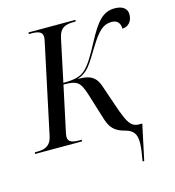

<svg xmlns="http://www.w3.org/2000/svg" viewBox="-152 -830 1049 1151"><g transform="rotate(-15 372.0 -255.0)"><path d="M590 210H600L647 -10H627C574 -10 557 -54 531 -122L473 -291C449 -361 400 -368 342 -368C409 -392 427 -429 488 -528C542 -616 575 -646 626 -646C668 -646 679 -617 679 -590C715 -591 742 -618 742 -662C742 -696 718 -720 665 -720C592 -720 551 -672 490 -557C448 -478 420 -431 388 -403C364 -382 334 -368 253 -368L309 -632C322 -695 361 -704 406 -704H419L421 -714H130L128 -704H141C183 -704 213 -698 213 -664C213 -658 211 -644 209 -636L91 -82C78 -19 38 -10 -7 -10H-20L-21 0H270L272 -10H259C217 -10 187 -16 187 -50C187 -56 189 -70 191 -78L251 -358C336 -358 352 -344 378 -268L432 -94C450 -39 474 -12 535 4C588 17 604 47 604 95C604 126 598 164 590 210Z"/></g></svg>

Font: Noto Serif Display
Style: Italic
Weight: 400
Italic angle: -12°
Designer: Monotype Design Team
Foundry: Monotype Imaging Inc.
Version: Version 2.009